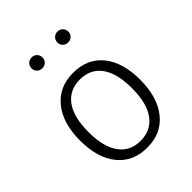

<svg xmlns="http://www.w3.org/2000/svg" viewBox="-211 -862 993 993"><g transform="rotate(-45 285.5 -365.5)"><path d="M404.5 -428.5Q363.3 -484.9 286.6 -484.9Q210 -484.9 168 -428Q126 -371.1 126 -261.7Q126 -152.3 167.5 -95.2Q209 -38.1 284.9 -38.1Q360.8 -38.1 403.3 -95Q445.8 -151.9 445.8 -262Q445.8 -372.1 404.5 -428.5ZM123.5 -460.7Q183.1 -534.2 286.6 -534.2Q390.1 -534.2 448.5 -462.6Q506.8 -391.1 506.8 -263.7Q506.8 -136.2 447.5 -62.5Q388.2 11.2 284.7 11.2Q181.2 11.2 122.6 -61.3Q64 -133.8 64 -260.5Q64 -387.2 123.5 -460.7ZM351.3 -730.7Q362.8 -742.2 379.9 -742.2Q397 -742.2 408.4 -730.7Q419.9 -719.2 419.9 -702.1Q419.9 -685.1 408.4 -674.1Q397 -663.1 379.9 -663.1Q362.8 -663.1 351.3 -674.1Q339.8 -685.1 339.8 -702.1Q339.8 -719.2 351.3 -730.7ZM162.4 -730.7Q173.8 -742.2 190.9 -742.2Q208 -742.2 219.5 -730.7Q231 -719.2 231 -702.1Q231 -685.1 219.5 -674.1Q208 -663.1 190.9 -663.1Q173.8 -663.1 162.4 -674.1Q150.9 -685.1 150.9 -702.1Q150.9 -719.2 162.4 -730.7Z"/></g></svg>

Font: FiraSans-Light
Style: Regular
Weight: 300
Designer: Carrois Corporate & Edenspiekermann AG
Foundry: Carrois Corporate GbR & Edenspiekermann AG
Version: Version 3.106;PS 003.106;hotconv 1.0.70;makeotf.lib2.5.58329